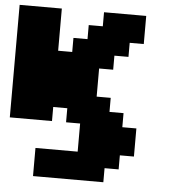

<svg xmlns="http://www.w3.org/2000/svg" viewBox="-53 -675 793 850"><g transform="rotate(5 343.5 -250.0)"><path d="M125 125H437.5V62.5H500V0H562.5V-125H500V-187.5H437.5V-250H375V-375H437.5V-437.5H500V-500H562.5V-625H375V-562.5H312.5V-500H250V-437.5H187.5V-625H0V-125H187.5V-187.5H250V-125H312.5V0H125Z"/></g></svg>

Font: Faithful 32x
Style: Semibold
Weight: 400
Foundry: Faithful Resource Pack
Version: Version 1.0; January 27, 2023